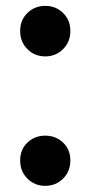

<svg xmlns="http://www.w3.org/2000/svg" viewBox="-20 -712 304 646"><path d="M47.8 -607.8Q47.8 -644.4 72.2 -668.3Q96.7 -692.2 132.2 -692.2Q167.8 -692.2 192.2 -668.3Q216.7 -644.4 216.7 -607.8Q216.7 -571.1 192.2 -546.7Q167.8 -522.2 132.2 -522.2Q96.7 -522.2 72.2 -546.7Q47.8 -571.1 47.8 -607.8ZM47.8 -172.2Q47.8 -208.9 72.2 -232.2Q96.7 -255.6 132.2 -255.6Q167.8 -255.6 192.2 -232.2Q216.7 -208.9 216.7 -172.2Q216.7 -135.6 192.2 -111.1Q167.8 -86.7 132.2 -86.7Q96.7 -86.7 72.2 -111.1Q47.8 -135.6 47.8 -172.2Z"/></svg>

Font: Paperlogy 6 SemiBold
Style: Regular
Weight: 600
Designer: redesigned by Lee Juim, glyphs from Gmarket Sans & Montserrat
Foundry: PT&
Version: Version 1.001